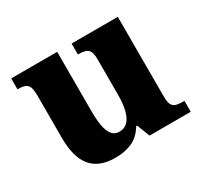

<svg xmlns="http://www.w3.org/2000/svg" viewBox="-118 -697 917 867"><g transform="rotate(-30 340.0 -263.0)"><path d="M257 10Q172 10 131.5 -39Q91 -88 91 -189V-407Q91 -436 86 -451.5Q81 -467 68 -473Q55 -479 30 -479H27V-536H267V-226Q267 -183 272.5 -151Q278 -119 292 -101Q306 -83 331 -83Q358 -83 375 -101Q392 -119 400 -152.5Q408 -186 408 -231V-418Q408 -446 400 -459Q392 -472 378 -475.5Q364 -479 346 -479H342V-536H583V-119Q583 -90 590.5 -77Q598 -64 612 -60.5Q626 -57 644 -57H654V0H439L413 -67H408Q383 -25 345.5 -7.5Q308 10 257 10Z"/></g></svg>

Font: Noto Serif Thai ExtraBold
Style: Regular
Weight: 800
Version: Version 2.001